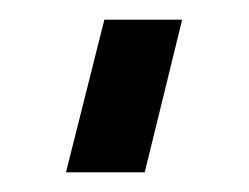

<svg xmlns="http://www.w3.org/2000/svg" viewBox="-20 -36 253 195"><path d="M47 139 86 -16H165L127 139Z"/></svg>

Font: Orbitron
Style: Regular
Weight: 400
Designer: Matt McInerney
Foundry: The League of Moveable Type
Version: Version 2.001